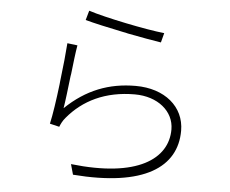

<svg xmlns="http://www.w3.org/2000/svg" viewBox="-54 -833 1109 924"><g transform="rotate(5 500.0 -370.5)"><path d="M709 -693C620 -702 420 -743 340 -769L327 -723C366 -712 439 -696 512 -681L523 -679L535 -676C597 -664 657 -653 697 -647L709 -693ZM831 -232C831 -348 735 -428 595 -428C466 -428 357 -386 258 -291C264 -326 271 -387 278 -447L280 -459C286 -512 292 -564 298 -598L249 -604C246 -560 239 -489 230 -416L229 -405C220 -329 209 -254 199 -211L245 -200C250 -213 258 -230 271 -245C345 -334 452 -387 594 -387C705 -387 784 -322 784 -234C784 -92 641 11 317 -26L331 24C677 51 831 -56 831 -232Z"/></g></svg>

Font: Glow Sans SC Normal Light
Style: Regular
Weight: 300
Designer: Ryoko NISHIZUKA (kana, bopomofo & ideographs); Paul D. Hunt (Latin, Greek & Cyrillic); Sandoll Communications, Soo-young
Version: Version 0.93